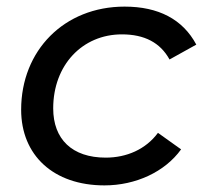

<svg xmlns="http://www.w3.org/2000/svg" viewBox="-20 -555 624 581"><path d="M296 6C391 6 479 -35 528 -103L458 -153C421 -103 363 -78 300 -78C198 -78 141 -134 141 -227C141 -358 229 -451 349 -451C417 -451 465 -426 493 -375L574 -420C533 -497 459 -535 357 -535C174 -535 44 -402 44 -223C44 -85 142 6 296 6Z"/></svg>

Font: AWKNG-Font Medium
Style: Italic
Weight: 500
Italic angle: -11.3°
Designer: Awakening Church
Foundry: Awakening Church
Version: Version 1.700;PS 001.700;hotconv 1.0.88;makeotf.lib2.5.64775